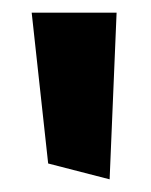

<svg xmlns="http://www.w3.org/2000/svg" viewBox="-20 -849 238 303"><path d="M153 -566 164 -829H30L56 -591Z"/></svg>

Font: Bluebird
Style: SfBd
Weight: 700
Designer: Jasper
Foundry: Cannot Into Space Fonts
Version: Version 0.98